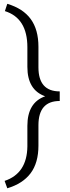

<svg xmlns="http://www.w3.org/2000/svg" viewBox="-20 -800 370 1017"><path d="M4.4 158.2Q123 118.7 125 -23.9V-133.3Q125 -256.8 219.2 -290Q125 -323.2 125 -445.8V-549.8Q125 -704.1 5.9 -741.2L18.6 -779.8Q102.1 -754.9 142.8 -699Q183.6 -643.1 183.6 -552.2V-443.4Q183.6 -315.9 296.4 -315.9V-265.1Q183.6 -265.1 183.6 -136.7V-28.8Q183.6 62.5 142.1 117.7Q100.6 172.9 18.6 197.3Z"/></svg>

Font: Shabnam Thin FD
Style: Thin-FD
Weight: 100
Foundry: DejaVu fonts team - Redesigned by Saber Rastikerdar - Based on Vazir font
Version: Version 5.0.0